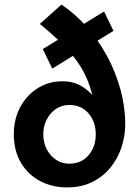

<svg xmlns="http://www.w3.org/2000/svg" viewBox="-20 -803 604 834"><path d="M270 11Q207 11 154.5 -16.5Q102 -44 71 -96Q40 -148 40 -220Q40 -286 68 -338Q96 -390 144 -420Q192 -450 252 -450Q297 -450 332 -430Q367 -410 391.5 -377Q416 -344 429 -305.5Q442 -267 443 -230L396 -254Q395 -335 379 -397.5Q363 -460 332 -510.5Q301 -561 256 -606.5Q211 -652 153 -699L247 -783Q307 -743 357.5 -685.5Q408 -628 445.5 -558.5Q483 -489 503.5 -413.5Q524 -338 524 -263Q524 -213 508 -164Q492 -115 460 -75.5Q428 -36 381 -12.5Q334 11 270 11ZM281 -92Q333 -92 364.5 -128.5Q396 -165 396 -219Q396 -274 364.5 -310.5Q333 -347 281 -347Q249 -347 223.5 -330Q198 -313 183 -284Q168 -255 168 -219Q168 -184 183 -155Q198 -126 223.5 -109Q249 -92 281 -92ZM473 -669 207 -505 166 -590 432 -753Z"/></svg>

Font: Reem Kufi Fun SemiBold
Style: Regular
Weight: 600
Designer: Khaled Hosny
Version: Version 1.005